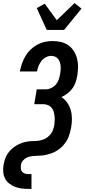

<svg xmlns="http://www.w3.org/2000/svg" viewBox="-30 -1009 550 1244"><path d="M154 215Q131 215 108.5 212Q86 209 66 201Q46 193 29 179.5Q12 166 2.5 147Q-7 128 -9 105.5Q-11 83 -7 60Q-4 41 2 23Q8 5 18.5 -11.5Q29 -28 44 -42Q59 -56 76 -66Q93 -76 111 -82.5Q129 -89 148 -92Q167 -95 185 -95Q203 -95 222 -97.5Q241 -100 259 -108.5Q277 -117 291 -131.5Q305 -146 312 -164Q319 -182 322 -200Q324 -216 324.5 -231Q325 -246 323 -261Q321 -276 316.5 -289.5Q312 -303 302 -313.5Q292 -324 278 -329Q264 -334 249 -334H192L208 -430H265Q283 -430 301.5 -438.5Q320 -447 332.5 -462Q345 -477 351 -495.5Q357 -514 360 -532Q362 -545 363 -558Q364 -571 362.5 -583.5Q361 -596 357 -608Q353 -620 345 -629Q337 -638 325.5 -642.5Q314 -647 301 -647Q284 -647 267 -638Q250 -629 238.5 -614Q227 -599 220 -581.5Q213 -564 210 -547V-546H99V-548Q104 -573 112.5 -597.5Q121 -622 134.5 -645Q148 -668 167.5 -687Q187 -706 210.5 -719Q234 -732 259.5 -737.5Q285 -743 309 -743Q338 -743 364.5 -737Q391 -731 412.5 -716Q434 -701 448 -678.5Q462 -656 469 -630Q476 -604 475.5 -576Q475 -548 471 -520Q467 -498 460 -476.5Q453 -455 439.5 -436.5Q426 -418 407 -403.5Q388 -389 368 -380Q390 -366 405.5 -343.5Q421 -321 428.5 -295Q436 -269 436 -240Q436 -211 431 -183Q428 -167 424 -152Q420 -137 414.5 -122.5Q409 -108 400 -94Q391 -80 380 -67.5Q369 -55 356 -45Q343 -35 328.5 -27Q314 -19 298.5 -14Q283 -9 267.5 -5.5Q252 -2 237 -1Q222 0 206.5 0.5Q191 1 175.5 3Q160 5 145 11.5Q130 18 119 31Q108 44 106 59Q104 71 105 83Q106 95 113 103.5Q120 112 131 115.5Q142 119 154 119H174V215ZM273 -815 208 -957 260 -985 338 -878 453 -989 498 -953 385 -815Z"/></svg>

Font: Iosevka Custom
Style: Bold Italic
Weight: 700
Italic angle: -9°
Designer: Belleve Invis
Foundry: Belleve Invis
Version: Version 30.3.1; ttfautohint (v1.8.3)